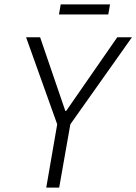

<svg xmlns="http://www.w3.org/2000/svg" viewBox="-20 -856 622 876"><path d="M191 0 241 -289 99 -686H163L278 -350H282L515 -686H582L301 -289L250 0ZM249 -790 257 -836H482L474 -790Z"/></svg>

Font: Archivo Condensed ExtraLight
Style: Italic
Weight: 250
Width: 3
Italic angle: -10°
Designer: Hector Gatti
Foundry: Omnibus-Type
Version: Version 2.001